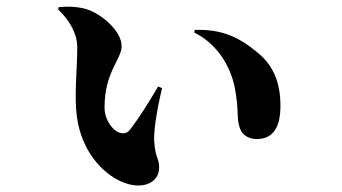

<svg xmlns="http://www.w3.org/2000/svg" viewBox="-20 -546 1040 584"><path d="M214 -190C228 -88 290 -18 353 8C414 33 464 10 464 -36C464 -67 453 -61 449 -117C447 -146 457 -212 473 -278L461 -283C430 -230 402 -186 375 -151C365 -139 354 -139 342 -143C324 -149 298 -180 298 -219C298 -328 350 -365 350 -406C350 -447 299 -496 252 -515C222 -527 180 -527 158 -524L157 -517C186 -490 215 -448 215 -402C215 -335 205 -255 214 -190ZM694 -280C708 -208 698 -187 710 -155C718 -132 741 -123 761 -123C812 -123 833 -161 833 -224C833 -289 815 -343 766 -384C711 -430 659 -458 572 -455L571 -447C640 -413 681 -345 694 -280Z"/></svg>

Font: Noto Serif TC Black
Style: Regular
Weight: 900
Version: Version 1.001;PS 1.001;hotconv 16.6.54;makeotf.lib2.5.65590